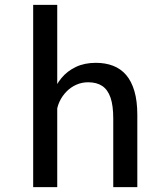

<svg xmlns="http://www.w3.org/2000/svg" viewBox="-20 -770 690 790"><path d="M116.5 0V-750H215.5V0ZM446 0V-282.5Q446 -335.5 434.8 -368.2Q423.5 -401 400.8 -416.2Q378 -431.5 342.5 -431.5Q317 -431.5 294.2 -421.5Q271.5 -411.5 253.8 -393.5Q236 -375.5 225 -352Q214 -328.5 212.5 -302L184.5 -311Q184.5 -348.5 196.8 -384.2Q209 -420 232.8 -448.8Q256.5 -477.5 292 -494.5Q327.5 -511.5 374.5 -511.5Q413.5 -511.5 445 -499.5Q476.5 -487.5 498.8 -461.8Q521 -436 533 -395.2Q545 -354.5 545 -297.5V0Z"/></svg>

Font: Trispace Thin
Style: Regular
Weight: 400
Version: Version 1.210